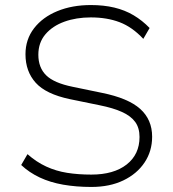

<svg xmlns="http://www.w3.org/2000/svg" viewBox="-20 -733 687 761"><path d="M342 8Q282 8 230.5 -1Q179 -10 137.5 -29.5Q96 -49 64 -79L89 -122Q124 -91 163 -73Q202 -55 246 -48Q290 -41 342 -41Q431 -41 482 -81Q533 -121 533 -190Q533 -226 516 -249.5Q499 -273 464 -289Q429 -305 374 -316L257 -340Q162 -360 121.5 -405Q81 -450 81 -518Q81 -577 115 -621Q149 -665 207.5 -689Q266 -713 340 -713Q391 -713 433 -703Q475 -693 509.5 -672.5Q544 -652 573 -622L548 -579Q504 -626 454 -645Q404 -664 340 -664Q282 -664 235 -647Q188 -630 160 -597Q132 -564 132 -516Q132 -465 163 -434.5Q194 -404 268 -389L384 -365Q488 -344 535.5 -301.5Q583 -259 583 -191Q583 -134 553 -89Q523 -44 469 -18Q415 8 342 8Z"/></svg>

Font: Nunito Sans 7pt ExtraLight
Style: Regular
Weight: 250
Designer: Vernon Adams
Foundry: Vernon Adams
Version: Version 3.101;gftools[0.9.27]